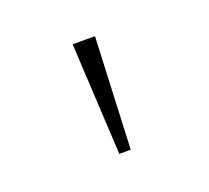

<svg xmlns="http://www.w3.org/2000/svg" viewBox="-53 -777 360 331"><g transform="rotate(-20 127.0 -611.5)"><path d="M117 -509H138L147 -714H106Z"/></g></svg>

Font: Noto Serif Devanagari SemiCondensed Thin
Style: Regular
Weight: 100
Width: 4
Designer: Universal Thirst, Indian Type Foundry and the Monotype Design Team
Foundry: Monotype Imaging Inc.
Version: Version 2.004